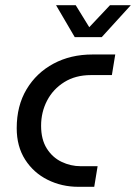

<svg xmlns="http://www.w3.org/2000/svg" viewBox="-20 -720 524 740"><path d="M282 0Q218 0 163.7 -27Q109.4 -54 76.9 -104.8Q44.4 -155.6 44.4 -226Q44.4 -312.4 82.5 -376Q120.6 -439.6 186.5 -474.8Q252.4 -510 336.2 -510H424.2L411.2 -430.6H330.4Q271 -430.6 227.7 -403.5Q184.4 -376.4 161.4 -332.1Q138.4 -287.8 138.4 -235.2Q138.4 -182.6 160.2 -147.9Q182 -113.2 217.2 -96.3Q252.4 -79.4 291.4 -79.4H356.2L343.2 0ZM268 -577 196 -700H271.8L324 -615.2L404 -700H484.2L372.2 -577Z"/></svg>

Font: MuseoModerno Thin
Style: Italic
Weight: 100
Italic angle: -9°
Designer: Pablo Cosgaya, Héctor Gatti, Marcela Romero, and the Authors of The MuseoModerno Project.
Foundry: Omnibus-Type Team
Version: Version 1.003